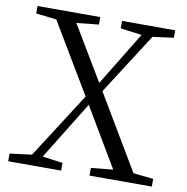

<svg xmlns="http://www.w3.org/2000/svg" viewBox="-81 -808 864 886"><g transform="rotate(10 351.0 -364.5)"><path d="M594 -46 387 -394 571 -681 669 -694V-729H420V-694L520 -681L366 -429L214 -683L318 -694V-729H24V-694L120 -683L315 -356L118 -49L15 -36V0H263V-36L168 -49L336 -321L499 -46L396 -36V0H688V-36Z"/></g></svg>

Font: Noto Serif CJK JP
Style: Regular
Weight: 400
Designer: Ryoko NISHIZUKA 西塚涼子 (kana & ideographs); Frank Grießhammer (Latin, Greek & Cyrillic); Wenlong ZHANG 张文龙 (bopomofo); San
Foundry: Adobe Systems Incorporated
Version: Version 1.000;PS 1;hotconv 16.6.53;makeotf.lib2.5.65590